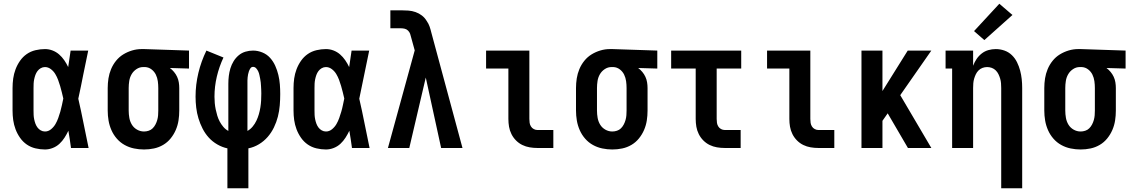

<svg xmlns="http://www.w3.org/2000/svg" viewBox="-20 -790 6040 1025"><path d="M220 8Q195 8 169.5 2Q144 -4 123 -18.5Q102 -33 87 -54.5Q72 -76 63 -100Q54 -124 50.5 -149Q47 -174 47 -200V-320Q47 -346 50.5 -371Q54 -396 63 -420Q72 -444 87 -465.5Q102 -487 123 -501.5Q144 -516 169.5 -522Q195 -528 220 -528Q241 -528 260.5 -520.5Q280 -513 295.5 -499.5Q311 -486 323 -468.5Q335 -451 344 -432Q347 -454 350.5 -476Q354 -498 357 -520H451Q437 -456 424.5 -391.5Q412 -327 398 -263Q413 -198 426 -132Q439 -66 453 0H359Q356 -23 352.5 -46Q349 -69 345 -92Q336 -73 324.5 -55Q313 -37 297.5 -22.5Q282 -8 261.5 0Q241 8 220 8ZM220 -88Q238 -88 252.5 -100Q267 -112 276 -127.5Q285 -143 291 -160Q297 -177 302 -194Q307 -211 310.5 -228.5Q314 -246 318 -264Q314 -281 310 -297.5Q306 -314 301 -331Q296 -348 290 -364Q284 -380 275 -395Q266 -410 251.5 -421Q237 -432 220 -432Q208 -432 197.5 -426Q187 -420 180 -410.5Q173 -401 169 -390Q165 -379 162.5 -367Q160 -355 159.5 -343.5Q159 -332 159 -320V-200Q159 -188 159.5 -176.5Q160 -165 162.5 -153Q165 -141 169 -130Q173 -119 180 -109.5Q187 -100 197.5 -94Q208 -88 220 -88Z M749 8Q722 8 695.5 2.5Q669 -3 645.5 -16Q622 -29 604 -49.5Q586 -70 575 -95Q564 -120 559.5 -146.5Q555 -173 555 -200V-320Q555 -346 559 -371.5Q563 -397 573 -421Q583 -445 599.5 -465.5Q616 -486 638 -499.5Q660 -513 685 -520.5Q710 -528 736 -528Q739 -528 742.5 -528Q746 -528 750 -528L989 -520V-424L887 -427Q899 -418 909 -406Q919 -394 925.5 -380Q932 -366 934.5 -350.5Q937 -335 937 -320V-200Q937 -173 933 -147Q929 -121 918.5 -96.5Q908 -72 891 -51Q874 -30 851 -16.5Q828 -3 802 2.5Q776 8 749 8ZM749 -88Q761 -88 773.5 -92Q786 -96 795 -105Q804 -114 810 -125.5Q816 -137 819.5 -149.5Q823 -162 824 -174.5Q825 -187 825 -200V-320Q825 -338 822.5 -356.5Q820 -375 812 -391.5Q804 -408 789 -419.5Q774 -431 755 -432H750Q749 -432 747.5 -432Q746 -432 744 -432Q725 -432 708.5 -421Q692 -410 682.5 -393.5Q673 -377 670 -358Q667 -339 667 -320V-200Q667 -180 670.5 -160.5Q674 -141 684 -124.5Q694 -108 711.5 -98Q729 -88 749 -88Z M1194 215V2Q1166 -4 1140 -19Q1114 -34 1094.5 -55.5Q1075 -77 1061.5 -103.5Q1048 -130 1039.5 -158Q1031 -186 1027.5 -215.5Q1024 -245 1024 -274Q1024 -338 1039 -400.5Q1054 -463 1082 -520L1173 -483Q1150 -434 1137.5 -381Q1125 -328 1125 -274Q1125 -257 1126.5 -240Q1128 -223 1131.5 -206Q1135 -189 1140 -172.5Q1145 -156 1153 -141Q1161 -126 1172.5 -112.5Q1184 -99 1199 -91V-343Q1199 -364 1201.5 -384.5Q1204 -405 1210 -425Q1216 -445 1227 -463Q1238 -481 1254 -494.5Q1270 -508 1290 -514Q1310 -520 1331 -520Q1356 -520 1380.5 -510Q1405 -500 1422 -481Q1439 -462 1449.5 -438.5Q1460 -415 1466 -390Q1472 -365 1474 -339.5Q1476 -314 1476 -288Q1476 -258 1473.5 -227.5Q1471 -197 1463.5 -167.5Q1456 -138 1442.5 -110Q1429 -82 1409 -59Q1389 -36 1362.5 -20Q1336 -4 1306 2V215ZM1301 -91Q1317 -100 1329 -114.5Q1341 -129 1349 -146Q1357 -163 1362 -180.5Q1367 -198 1370 -216.5Q1373 -235 1374 -253.5Q1375 -272 1375 -291Q1375 -301 1374.5 -310.5Q1374 -320 1373.5 -330Q1373 -340 1372 -350Q1371 -360 1369 -369.5Q1367 -379 1365 -389Q1363 -399 1359 -408Q1355 -417 1348 -425Q1341 -433 1331 -433Q1322 -433 1317 -425.5Q1312 -418 1309 -410Q1306 -402 1304.5 -393.5Q1303 -385 1302 -377Q1301 -369 1301 -360.5Q1301 -352 1301 -343Z M1720 8Q1695 8 1669.5 2Q1644 -4 1623 -18.5Q1602 -33 1587 -54.5Q1572 -76 1563 -100Q1554 -124 1550.5 -149Q1547 -174 1547 -200V-320Q1547 -346 1550.5 -371Q1554 -396 1563 -420Q1572 -444 1587 -465.5Q1602 -487 1623 -501.5Q1644 -516 1669.5 -522Q1695 -528 1720 -528Q1741 -528 1760.5 -520.5Q1780 -513 1795.5 -499.5Q1811 -486 1823 -468.5Q1835 -451 1844 -432Q1847 -454 1850.5 -476Q1854 -498 1857 -520H1951Q1937 -456 1924.5 -391.5Q1912 -327 1898 -263Q1913 -198 1926 -132Q1939 -66 1953 0H1859Q1856 -23 1852.5 -46Q1849 -69 1845 -92Q1836 -73 1824.5 -55Q1813 -37 1797.5 -22.5Q1782 -8 1761.5 0Q1741 8 1720 8ZM1720 -88Q1738 -88 1752.5 -100Q1767 -112 1776 -127.5Q1785 -143 1791 -160Q1797 -177 1802 -194Q1807 -211 1810.5 -228.5Q1814 -246 1818 -264Q1814 -281 1810 -297.5Q1806 -314 1801 -331Q1796 -348 1790 -364Q1784 -380 1775 -395Q1766 -410 1751.5 -421Q1737 -432 1720 -432Q1708 -432 1697.5 -426Q1687 -420 1680 -410.5Q1673 -401 1669 -390Q1665 -379 1662.5 -367Q1660 -355 1659.5 -343.5Q1659 -332 1659 -320V-200Q1659 -188 1659.5 -176.5Q1660 -165 1662.5 -153Q1665 -141 1669 -130Q1673 -119 1680 -109.5Q1687 -100 1697.5 -94Q1708 -88 1720 -88Z M2051 0 2194 -521 2175 -590Q2173 -600 2169.5 -609.5Q2166 -619 2158.5 -626.5Q2151 -634 2141 -636.5Q2131 -639 2121 -639H2064V-735H2121Q2141 -735 2160.5 -733.5Q2180 -732 2198.5 -725.5Q2217 -719 2232.5 -707Q2248 -695 2258 -678Q2268 -664 2273.5 -648Q2279 -632 2283 -615L2449 0H2335L2253 -376L2165 0Z M2849 0Q2828 0 2807.5 -3.5Q2787 -7 2768.5 -16Q2750 -25 2735 -40Q2720 -55 2710.5 -74Q2701 -93 2697.5 -113.5Q2694 -134 2694 -155V-424H2575V-520H2806V-155Q2806 -144 2807.5 -134Q2809 -124 2814.5 -115Q2820 -106 2829.5 -101Q2839 -96 2849 -96H2934V0Z M3249 8Q3222 8 3195.5 2.5Q3169 -3 3145.5 -16Q3122 -29 3104 -49.5Q3086 -70 3075 -95Q3064 -120 3059.5 -146.5Q3055 -173 3055 -200V-320Q3055 -346 3059 -371.5Q3063 -397 3073 -421Q3083 -445 3099.5 -465.5Q3116 -486 3138 -499.5Q3160 -513 3185 -520.5Q3210 -528 3236 -528Q3239 -528 3242.5 -528Q3246 -528 3250 -528L3489 -520V-424L3387 -427Q3399 -418 3409 -406Q3419 -394 3425.5 -380Q3432 -366 3434.5 -350.5Q3437 -335 3437 -320V-200Q3437 -173 3433 -147Q3429 -121 3418.5 -96.5Q3408 -72 3391 -51Q3374 -30 3351 -16.5Q3328 -3 3302 2.5Q3276 8 3249 8ZM3249 -88Q3261 -88 3273.5 -92Q3286 -96 3295 -105Q3304 -114 3310 -125.5Q3316 -137 3319.5 -149.5Q3323 -162 3324 -174.5Q3325 -187 3325 -200V-320Q3325 -338 3322.5 -356.5Q3320 -375 3312 -391.5Q3304 -408 3289 -419.5Q3274 -431 3255 -432H3250Q3249 -432 3247.5 -432Q3246 -432 3244 -432Q3225 -432 3208.5 -421Q3192 -410 3182.5 -393.5Q3173 -377 3170 -358Q3167 -339 3167 -320V-200Q3167 -180 3170.5 -160.5Q3174 -141 3184 -124.5Q3194 -108 3211.5 -98Q3229 -88 3249 -88Z M3849 0Q3828 0 3807.5 -3.5Q3787 -7 3768.5 -16Q3750 -25 3735 -40Q3720 -55 3710.5 -74Q3701 -93 3697.5 -113.5Q3694 -134 3694 -155V-424H3563V-520H3937V-424H3806V-155Q3806 -144 3807.5 -134Q3809 -124 3814.5 -115Q3820 -106 3829.5 -101Q3839 -96 3849 -96H3934V0Z M4349 0Q4328 0 4307.5 -3.5Q4287 -7 4268.5 -16Q4250 -25 4235 -40Q4220 -55 4210.5 -74Q4201 -93 4197.5 -113.5Q4194 -134 4194 -155V-424H4075V-520H4306V-155Q4306 -144 4307.5 -134Q4309 -124 4314.5 -115Q4320 -106 4329.5 -101Q4339 -96 4349 -96H4434V0Z M4579 0V-520H4691V-304L4826 -520H4952L4786 -282L4952 0H4827L4719 -185L4691 -145V0Z M5325 215V-320Q5325 -333 5324 -345.5Q5323 -358 5319.5 -370Q5316 -382 5310.5 -393.5Q5305 -405 5296 -414Q5287 -423 5275 -427.5Q5263 -432 5250 -432Q5237 -432 5225 -427.5Q5213 -423 5204 -414Q5195 -405 5189.5 -393.5Q5184 -382 5180.5 -370Q5177 -358 5176 -345.5Q5175 -333 5175 -320V0H5063V-424H5028V-520H5175V-439Q5182 -458 5193.5 -475Q5205 -492 5221 -504.5Q5237 -517 5256.5 -522.5Q5276 -528 5296 -528Q5320 -528 5342.5 -520Q5365 -512 5382 -495.5Q5399 -479 5409.5 -457.5Q5420 -436 5426 -413.5Q5432 -391 5434.5 -367.5Q5437 -344 5437 -320V215ZM5235 -576 5180 -624 5315 -770 5385 -710Z M5749 8Q5722 8 5695.5 2.5Q5669 -3 5645.5 -16Q5622 -29 5604 -49.5Q5586 -70 5575 -95Q5564 -120 5559.5 -146.5Q5555 -173 5555 -200V-320Q5555 -346 5559 -371.5Q5563 -397 5573 -421Q5583 -445 5599.5 -465.5Q5616 -486 5638 -499.5Q5660 -513 5685 -520.5Q5710 -528 5736 -528Q5739 -528 5742.5 -528Q5746 -528 5750 -528L5989 -520V-424L5887 -427Q5899 -418 5909 -406Q5919 -394 5925.5 -380Q5932 -366 5934.5 -350.5Q5937 -335 5937 -320V-200Q5937 -173 5933 -147Q5929 -121 5918.5 -96.5Q5908 -72 5891 -51Q5874 -30 5851 -16.5Q5828 -3 5802 2.5Q5776 8 5749 8ZM5749 -88Q5761 -88 5773.5 -92Q5786 -96 5795 -105Q5804 -114 5810 -125.5Q5816 -137 5819.5 -149.5Q5823 -162 5824 -174.5Q5825 -187 5825 -200V-320Q5825 -338 5822.5 -356.5Q5820 -375 5812 -391.5Q5804 -408 5789 -419.5Q5774 -431 5755 -432H5750Q5749 -432 5747.5 -432Q5746 -432 5744 -432Q5725 -432 5708.5 -421Q5692 -410 5682.5 -393.5Q5673 -377 5670 -358Q5667 -339 5667 -320V-200Q5667 -180 5670.5 -160.5Q5674 -141 5684 -124.5Q5694 -108 5711.5 -98Q5729 -88 5749 -88Z"/></svg>

Font: Iosevka Gothic
Style: Bold
Weight: 700
Monospace: yes
Designer: Belleve Invis
Foundry: Belleve Invis
Version: Version 15.5.1; ttfautohint (v1.8.4)